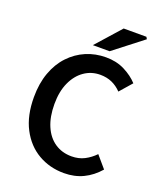

<svg xmlns="http://www.w3.org/2000/svg" viewBox="-155 -946 887 1056"><g transform="rotate(20 288.0 -418.0)"><path d="M346 12Q263 12 195.5 -27Q128 -66 88.5 -141.5Q49 -217 49 -325Q49 -405 72 -468.5Q95 -532 136.5 -576Q178 -620 232 -643Q286 -666 348 -666Q410 -666 458 -641.5Q506 -617 537 -583L475 -512Q450 -538 419.5 -551.5Q389 -565 351 -565Q299 -565 257.5 -536Q216 -507 192 -454Q168 -401 168 -328Q168 -253 191 -199.5Q214 -146 256 -117.5Q298 -89 354 -89Q396 -89 429 -106Q462 -123 489 -151L548 -82Q508 -36 458 -12Q408 12 346 12ZM256 -704 384 -848H517L524 -836L354 -704Z"/></g></svg>

Font: Source Sans 3 SemiBold
Style: Regular
Weight: 600
Designer: Paul D. Hunt
Foundry: Adobe
Version: Version 3.046;hotconv 1.0.118;makeotfexe 2.5.65603